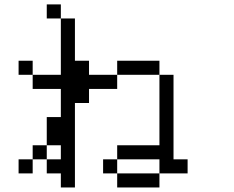

<svg xmlns="http://www.w3.org/2000/svg" viewBox="-20 -832 1040 852"><path d="M812.5 -62.5V-125H750Q750 -125 750 -500H687.5V-187.5H500V-125H437.5V-62.5H500V0H687.5V-62.5H500V-125H687.5V-62.5ZM250 -62.5V0H312.5Q312.5 0 312.5 -375H375V-437.5H500V-500H375V-562.5H312.5V-750H250Q250 -750 250 -500H125V-437.5H250Q250 -437.5 250 -312.5H187.5Q187.5 -312.5 187.5 -187.5H125V-125H62.5V-62.5H125V-125H187.5V-62.5ZM187.5 -125V-187.5H250V-125ZM125 -500V-562.5H62.5V-500ZM500 -500H687.5V-562.5H500ZM250 -750V-812.5H187.5V-750Z"/></svg>

Font: Unifont
Style: Regular
Weight: 500
Version: Version 15.1.04